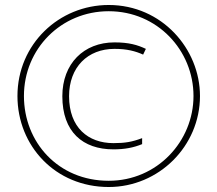

<svg xmlns="http://www.w3.org/2000/svg" viewBox="-20 -742 872 770"><path d="M416 8C617 8 782 -156 782 -357C782 -546 629 -722 416 -722C217 -722 50 -565 50 -357C50 -157 202 8 416 8ZM416 -17C213 -17 76 -172 76 -357C76 -546 225 -697 416 -697C611 -697 756 -540 756 -357C756 -176 611 -17 416 -17ZM435 -143C480 -143 516 -150 550 -164V-188C510 -173 482 -168 435 -168C333 -168 257 -231 257 -356C257 -473 332 -546 439 -546C489 -546 523 -537 554 -523L565 -546C531 -562 497 -572 439 -572C316 -572 230 -487 230 -356C230 -213 312 -143 435 -143Z"/></svg>

Font: Noto Sans Meetei Mayek Thin
Style: Regular
Weight: 100
Designer: Monotype Design Team and Neelakash Kshetrimayum
Foundry: Monotype Imaging Inc.
Version: Version 2.002